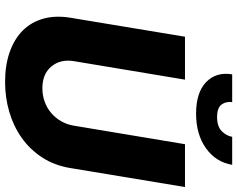

<svg xmlns="http://www.w3.org/2000/svg" viewBox="-112 -848 970 786"><g transform="rotate(90 373.0 -455.0)"><path d="M52.6 -258.2 130.3 -727.3H306.1L230.5 -273.4Q221.2 -217.7 252.1 -180.4Q282.7 -143.5 341.3 -143.5Q370.4 -143.5 396.3 -152.9Q422.2 -162.3 442.5 -179.5Q462.7 -196.7 476.4 -220.7Q490.1 -244.7 494.7 -273.4L570.3 -727.3H745.7L668 -258.2Q657.3 -192.8 624.8 -142.9Q592.3 -93 544.9 -59.3Q497.5 -25.6 438.6 -8.2Q379.6 9.2 315.7 9.2Q246.4 9.2 192.8 -9.8Q139.2 -28.8 104.6 -63.6Q70 -98.4 56.3 -147.9Q42.6 -197.4 52.6 -258.2ZM284.4 -920.5H398.1Q394.5 -896.7 407.3 -877.8Q420.8 -858.7 459.2 -858.7Q497.5 -858.7 516.7 -877.5Q535.9 -896.3 540.1 -920.5H654.8Q643.5 -853.7 587 -813.2Q530.2 -772.7 445.3 -772.7Q359.4 -772.7 316.8 -813.2Q273.4 -854.4 284.4 -920.5Z"/></g></svg>

Font: Inter P Extra Bold
Style: Italic
Weight: 800
Italic angle: 9.39999°
Designer: Rasmus Andersson
Foundry: rsms
Version: Version 3.018;git-588b23468